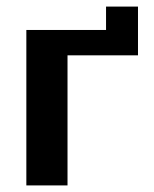

<svg xmlns="http://www.w3.org/2000/svg" viewBox="-20 -563 468 583"><path d="M60 0V-472H302V-543H399V-395H185V0Z"/></svg>

Font: Coval
Style: Bold
Weight: 700
Foundry: Context Ltd
Version: Version 001.000